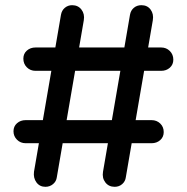

<svg xmlns="http://www.w3.org/2000/svg" viewBox="-20 -720 720 740"><path d="M155 0Q133 0 120.5 -17Q108 -34 111 -58L215 -663Q218 -680 230 -690Q242 -700 258 -700Q281 -700 294 -683Q307 -666 303 -642L199 -37Q197 -21 184.5 -10.5Q172 0 155 0ZM117 -447Q97 -447 83.5 -460.5Q70 -474 70 -494Q70 -513 83.5 -525Q97 -537 117 -537H601Q621 -537 634.5 -523.5Q648 -510 648 -490Q648 -471 634.5 -459Q621 -447 601 -447ZM422 0Q399 0 386 -17Q373 -34 377 -58L481 -663Q484 -680 496 -690Q508 -700 525 -700Q548 -700 560.5 -683Q573 -666 569 -642L465 -37Q463 -21 451 -10.5Q439 0 422 0ZM79 -168Q59 -168 45.5 -181.5Q32 -195 32 -214Q32 -233 45.5 -245Q59 -257 79 -257H564Q584 -257 597.5 -244Q611 -231 611 -211Q611 -192 597.5 -180Q584 -168 564 -168Z"/></svg>

Font: Quicksand SemiBold
Style: Regular
Weight: 600
Designer: Andrew Paglinawan
Foundry: Andrew Paglinawan
Version: Version 3.006